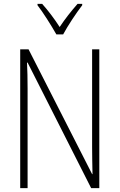

<svg xmlns="http://www.w3.org/2000/svg" viewBox="-20 -968 615 988"><path d="M270 -791H305C329 -836 371 -899 403 -941V-948H379C344 -908 315 -871 287 -829C261 -870 226 -916 197 -948H173V-941C201 -905 244 -837 270 -791ZM491 0V-714H454V-211C454 -174 455 -120 456 -72H454L127 -714H84V0H122V-512C122 -566 121 -606 119 -646H122L449 0Z"/></svg>

Font: Noto Sans Hebrew Condensed ExtraLight
Style: Regular
Weight: 200
Width: 3
Designer: Monotype Design Team
Foundry: Monotype Imaging Inc.
Version: Version 2.004